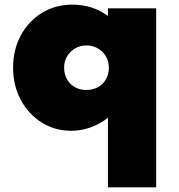

<svg xmlns="http://www.w3.org/2000/svg" viewBox="-20 -548 772 828"><path d="M445.5 260V-40Q410 -12.5 369.8 1.8Q329.5 16 287 16Q216 16 159.2 -20Q102.5 -56 69.5 -117.5Q36.5 -179 36.5 -256Q36.5 -334 69.8 -395.5Q103 -457 161 -492.5Q219 -528 292.5 -528Q336 -528 375 -515.5Q414 -503 445.5 -479V-512H653.5V260ZM352.5 -160Q380.5 -160 402.5 -172.2Q424.5 -184.5 437 -206.2Q449.5 -228 449.5 -255.5Q449.5 -283 436.8 -304.8Q424 -326.5 402.2 -339.2Q380.5 -352 353 -352Q325.5 -352 303.8 -339.2Q282 -326.5 269.2 -305Q256.5 -283.5 256.5 -256Q256.5 -228 268.8 -206.2Q281 -184.5 302.8 -172.2Q324.5 -160 352.5 -160Z"/></svg>

Font: Spartan Thin Black
Style: Regular
Weight: 900
Version: Version 1.004